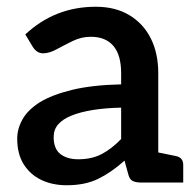

<svg xmlns="http://www.w3.org/2000/svg" viewBox="-20 -541 579 569"><path d="M178 8Q135 8 102 -8Q69 -24 50 -54.5Q31 -85 31 -130Q31 -159 46.5 -187Q62 -215 98 -238Q134 -260 193 -274.5Q252 -289 339 -291V-324Q339 -378 316 -405Q293 -432 249 -432Q221 -432 195.5 -419.5Q170 -407 148 -395Q126 -383 108 -383Q97 -383 89 -389Q81 -395 76 -404L55 -439Q99 -480 151 -500.5Q203 -521 264 -521Q322 -521 363.5 -496Q405 -471 427 -427Q449 -383 449 -324V0H399Q383 0 373.5 -4.5Q364 -9 360 -25L349 -65Q310 -30 271 -11Q232 8 178 8ZM212 -69Q252 -69 281.5 -84.5Q311 -100 339 -129V-222Q292 -221 255 -215Q218 -209 192 -198.5Q166 -188 152.5 -172.5Q139 -157 139 -135Q139 -100 159 -84.5Q179 -69 212 -69ZM423 0 435 -92 499 -79Q511 -77 517 -70.5Q523 -64 523 -52V0Z"/></svg>

Font: Aleo SemiBold
Style: Regular
Weight: 600
Designer: Alessio Laiso
Foundry: Alessio Laiso
Version: Version 2.001;gftools[0.9.29]